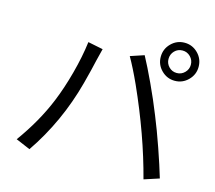

<svg xmlns="http://www.w3.org/2000/svg" viewBox="-113 -950 1226 1097"><g transform="rotate(15 500.0 -401.5)"><path d="M849 -631Q876 -631 895.5 -650.5Q915 -670 915 -697Q915 -725 895.5 -744.5Q876 -764 849 -764Q821 -764 802 -744.5Q783 -725 783 -697Q783 -670 802 -650.5Q821 -631 849 -631ZM849 -585Q803 -585 770 -618Q737 -651 737 -697Q737 -744 770 -777Q803 -810 849 -810Q895 -810 928 -777Q961 -744 961 -697Q961 -651 928 -618Q895 -585 849 -585ZM149 7 64 -29Q162 -164 218 -301Q251 -381 278 -481.5Q305 -582 316 -671L405 -653L387 -581Q376 -530 352 -439Q287 -195 149 7ZM823 5Q759 -241 639 -508Q599 -596 565 -655L646 -682Q677 -625 718 -537Q759 -449 792 -366Q824 -288 857.5 -191.5Q891 -95 912 -24Z"/></g></svg>

Font: Source Han Sans & Saira Hybrid
Style: Regular
Weight: 400
Designer: Ryoko NISHIZUKA 西塚涼子 (kana & ideographs); Paul D. Hunt (Latin, Greek & Cyrillic); Wenlong ZHANG 张文龙 (bopomofo); Sandoll 
Foundry: Adobe Systems Incorporated
Version: Version 1.00;August 2, 2021;FontCreator 13.0.0.2675 64-bit